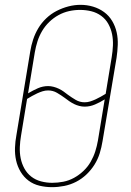

<svg xmlns="http://www.w3.org/2000/svg" viewBox="-20 -766 540 794"><path d="M195 8Q169 8 143.5 2Q118 -4 98 -19Q78 -34 65 -56Q52 -78 46.5 -103Q41 -128 42 -155Q43 -182 48 -208L105 -553Q109 -578 117 -602.5Q125 -627 138.5 -649.5Q152 -672 171.5 -690.5Q191 -709 214.5 -721Q238 -733 263 -739.5Q288 -746 313 -746Q340 -746 365 -738.5Q390 -731 410.5 -716Q431 -701 444 -679Q457 -657 462.5 -632Q468 -607 467 -580.5Q466 -554 462 -527L404 -182Q400 -157 392.5 -132.5Q385 -108 371 -85.5Q357 -63 337.5 -44.5Q318 -26 294.5 -14Q271 -2 245.5 3Q220 8 195 8ZM330 -343Q342 -343 353 -346.5Q364 -350 375 -355Q386 -360 396.5 -366Q407 -372 417 -378L442 -530Q446 -554 447 -578Q448 -602 443.5 -624.5Q439 -647 428 -667Q417 -687 398.5 -700.5Q380 -714 357.5 -719.5Q335 -725 311 -725Q288 -725 265.5 -720Q243 -715 222 -703.5Q201 -692 183.5 -675Q166 -658 154 -637.5Q142 -617 135 -595Q128 -573 124 -550L96 -380Q116 -392 136.5 -401Q157 -410 179 -410Q190 -410 201.5 -407Q213 -404 223.5 -399Q234 -394 243 -387.5Q252 -381 261 -374Q276 -363 293 -353Q310 -343 330 -343ZM196 -10Q219 -10 242 -14.5Q265 -19 286 -30.5Q307 -42 325 -59Q343 -76 355 -97Q367 -118 374 -140Q381 -162 385 -185L413 -355Q394 -343 373 -334Q352 -325 330 -325Q319 -325 307.5 -328Q296 -331 286 -336Q276 -341 266.5 -347.5Q257 -354 248 -361Q233 -372 216 -382Q199 -392 179 -392Q167 -392 156 -388.5Q145 -385 134 -380Q123 -375 112.5 -369Q102 -363 92 -357L67 -205Q63 -182 62 -158Q61 -134 65.5 -111.5Q70 -89 81 -69Q92 -49 109.5 -35.5Q127 -22 149.5 -16Q172 -10 196 -10Z"/></svg>

Font: Iosevka Curly Slab ThObl
Style: Regular
Weight: 100
Italic angle: -9°
Monospace: yes
Designer: Belleve Invis
Foundry: Belleve Invis
Version: Version 11.0.0; ttfautohint (v1.8.3)